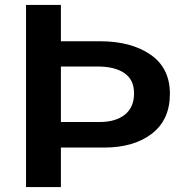

<svg xmlns="http://www.w3.org/2000/svg" viewBox="-20 -762 731 782"><path d="M598.5 -217.5C647.5 -255.2 672 -309.3 672 -380C672 -450 645.7 -503.2 593 -539.5C540.3 -575.8 471.7 -594 387 -594H228V-742H86V0H228V-161H404C484.7 -161 549.5 -179.8 598.5 -217.5ZM487 -464C513 -446 526 -418.7 526 -382C526 -344 513.5 -315 488.5 -295C463.5 -275 429 -265 385 -265H228V-491H379C425 -491 461 -482 487 -464Z"/></svg>

Font: Morrison SemiBold
Style: Regular
Weight: 600
Designer: Pablo Impallari, Rodrigo Fuenzalida (Modified by Dan O. Williams)
Version: Version 0.030; ttfautohint (v1.8.1)